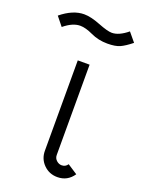

<svg xmlns="http://www.w3.org/2000/svg" viewBox="-242 -764 626 839"><g transform="rotate(20 71.0 -344.5)"><path d="M-73 -613 -106 -654Q-51 -699 1 -699Q32 -699 76.5 -681.5Q121 -664 141 -664Q174 -664 214 -697L248 -656Q218 -632 197 -622.5Q176 -613 139 -613Q97 -613 62 -629.5Q27 -646 2 -646Q-33 -646 -73 -613ZM98 -500V-80Q98 -65 109 -55Q120 -45 133 -45Q151 -45 161 -60L207 -30Q180 10 133 10Q95 10 69 -16Q43 -42 43 -80V-500Z"/></g></svg>

Font: Bellota
Style: Regular
Weight: 400
Designer: Kemie Guaida
Foundry: Kemie Guaida
Version: Version 1.000;PS 002.000;hotconv 1.0.70;makeotf.lib2.5.58329